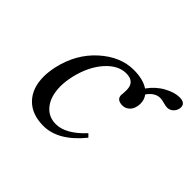

<svg xmlns="http://www.w3.org/2000/svg" viewBox="-121 -664 841 841"><g transform="rotate(45 299.0 -243.5)"><path d="M555 -428Q547 -428 530.5 -432.5Q514 -437 505 -437Q472 -437 447 -401Q461 -383 461 -358Q461 -346 459 -340Q455 -319 441 -307.5Q427 -296 411 -296Q374 -296 374 -326Q374 -327 374.5 -329Q375 -331 375 -332Q375 -336 375.5 -344.5Q376 -353 376 -357Q376 -408 323 -408Q273 -408 229.5 -359Q186 -310 167 -230Q159 -193 159 -165Q159 -104 187 -68Q215 -32 262 -32Q323 -32 391 -105L405 -91Q321 12 229 12Q157 12 117 -29.5Q77 -71 77 -142Q77 -171 85 -208Q109 -312 181.5 -377Q254 -442 336 -442Q394 -442 428 -419Q456 -458 494 -478.5Q532 -499 562 -499Q598 -499 598 -472Q598 -470 597.5 -467Q597 -464 597 -463Q593 -447 581.5 -437.5Q570 -428 555 -428Z"/></g></svg>

Font: Linux Libertine O
Style: Italic
Weight: 400
Italic angle: -12°
Designer: Philipp H. Poll
Foundry: Philipp H. Poll
Version: Version 5.1.6